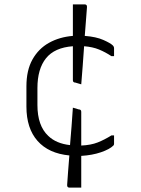

<svg xmlns="http://www.w3.org/2000/svg" viewBox="-20 -787 640 872"><path d="M311 -298 338 -290Q349 -290 349 -279V-126Q393 -128 423.5 -140Q454 -152 486 -172H498V-134Q498 -129 495 -126Q478 -109 438.5 -95.5Q399 -82 349 -79V65H295Q284 65 285 52Q287 22 289.5 -11.5Q292 -45 295 -81Q201 -90 150.5 -147Q100 -204 100 -303V-395Q100 -468 127.5 -517Q155 -566 202.5 -592.5Q250 -619 311 -624V-767H365Q376 -767 375 -754Q374 -744 371.5 -708Q369 -672 365 -624Q417 -620 449.5 -605.5Q482 -591 492 -581Q498 -575 498 -568V-532H486Q459 -550 430 -562Q401 -574 362 -577Q359 -532 355.5 -486.5Q352 -441 349 -404L322 -412Q311 -412 311 -423V-577Q228 -571 189 -522.5Q150 -474 150 -387V-310Q150 -216 199 -170Q235 -135 298 -128Q302 -170 305 -213.5Q308 -257 311 -298Z"/></svg>

Font: Recursive Mn Lnr St Lt
Style: Regular
Weight: 300
Monospace: yes
Version: Version 1.079;hotconv 1.0.112;makeotfexe 2.5.65598; ttfautoh